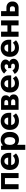

<svg xmlns="http://www.w3.org/2000/svg" viewBox="2444 -3016 771 5700"><g transform="rotate(-90 2830.0 -165.5)"><path d="M62.8 0H211.8V-405H393.4V0H542.4V-520H62.8Z M897 10.8H912.8Q943 10.8 973 4.2Q1003 -2.4 1030.7 -13.7Q1058.4 -25 1082.7 -41.4Q1107 -57.8 1125.6 -77L1052.2 -170Q1028.4 -144.2 994.3 -126.2Q960.2 -108.2 916.4 -108.2H907Q880 -108.2 857.8 -115.8Q835.6 -123.4 819.5 -137.6Q803.4 -151.8 793.4 -172.3Q783.4 -192.8 780.4 -218.6V-219.2H1142.2V-292.6Q1142.2 -344.6 1124.7 -388.2Q1107.2 -431.8 1075.5 -463.5Q1043.8 -495.2 999.9 -512.7Q956 -530.2 903.6 -530.2H891.4Q834.6 -530.2 787.5 -510.9Q740.4 -491.6 706.6 -457.1Q672.8 -422.6 654.1 -374.4Q635.4 -326.2 635.4 -268.4V-248.8Q635.4 -190.4 654.1 -142.6Q672.8 -94.8 707.2 -60.6Q741.6 -26.4 789.9 -7.8Q838.2 10.8 897 10.8ZM783.8 -309.6Q788.2 -336 797.6 -356.7Q807 -377.4 820.7 -391.7Q834.4 -406 852.6 -413.7Q870.8 -421.4 892.4 -421.4H901.8Q923.4 -421.4 941.3 -414Q959.2 -406.6 972.3 -392.7Q985.4 -378.8 992.7 -358.7Q1000 -338.6 1000.8 -313.2V-309.6Z M1231.8 200H1380.8V-42.4Q1409.4 -16.4 1446.1 -2.8Q1482.8 10.8 1526.8 10.8H1535.2Q1586 10.8 1628.3 -7.8Q1670.7 -26.3 1700.9 -60.1Q1731.1 -93.9 1747.6 -140.9Q1764 -187.8 1764 -244.6V-275.4Q1764 -332.7 1747.6 -379.4Q1731.1 -426.2 1700.9 -459.9Q1670.7 -493.7 1628.3 -512.3Q1586 -530.8 1535.2 -530.8H1526.8Q1476.2 -530.8 1434.5 -512.6Q1392.8 -494.4 1363 -461.8Q1361 -477 1357.6 -492.9Q1354.2 -508.8 1349.8 -520H1231.8ZM1490.4 -100.4Q1465.9 -100.4 1445.5 -111.1Q1425.2 -121.7 1410.8 -141.3Q1396.4 -160.8 1388.3 -188.7Q1380.2 -216.6 1380.2 -251.2V-274.2Q1380.2 -306.9 1388.1 -334.1Q1396 -361.2 1410.4 -380.2Q1424.8 -399.1 1445.1 -409.4Q1465.5 -419.6 1490.4 -419.6H1499.6Q1524.3 -419.6 1544.8 -409.4Q1565.2 -399.1 1579.7 -380.4Q1594.2 -361.6 1602 -334.5Q1609.8 -307.3 1609.8 -274.2V-251.2Q1609.8 -216.6 1602 -188.7Q1594.2 -160.8 1579.7 -141.3Q1565.2 -121.7 1544.8 -111.1Q1524.3 -100.4 1499.6 -100.4Z M2086 10.8H2101.8Q2132 10.8 2162 4.2Q2192 -2.4 2219.7 -13.7Q2247.4 -25 2271.7 -41.4Q2296 -57.8 2314.6 -77L2241.2 -170Q2217.4 -144.2 2183.3 -126.2Q2149.2 -108.2 2105.4 -108.2H2096Q2069 -108.2 2046.8 -115.8Q2024.6 -123.4 2008.5 -137.6Q1992.4 -151.8 1982.4 -172.3Q1972.4 -192.8 1969.4 -218.6V-219.2H2331.2V-292.6Q2331.2 -344.6 2313.7 -388.2Q2296.2 -431.8 2264.5 -463.5Q2232.8 -495.2 2188.9 -512.7Q2145 -530.2 2092.6 -530.2H2080.4Q2023.6 -530.2 1976.5 -510.9Q1929.4 -491.6 1895.6 -457.1Q1861.8 -422.6 1843.1 -374.4Q1824.4 -326.2 1824.4 -268.4V-248.8Q1824.4 -190.4 1843.1 -142.6Q1861.8 -94.8 1896.2 -60.6Q1930.6 -26.4 1978.9 -7.8Q2027.2 10.8 2086 10.8ZM1972.8 -309.6Q1977.2 -336 1986.6 -356.7Q1996 -377.4 2009.7 -391.7Q2023.4 -406 2041.6 -413.7Q2059.8 -421.4 2081.4 -421.4H2090.8Q2112.4 -421.4 2130.3 -414Q2148.2 -406.6 2161.3 -392.7Q2174.4 -378.8 2181.7 -358.7Q2189 -338.6 2189.8 -313.2V-309.6Z M2420.8 0H2703.2Q2742.2 0 2773.9 -10.2Q2805.6 -20.4 2828.5 -38.6Q2851.4 -56.8 2863.6 -82.4Q2875.8 -108 2875.8 -138.8V-157.8Q2875.8 -195.8 2853.4 -224.9Q2831 -254 2793 -271Q2820.2 -289.6 2835.6 -315Q2851 -340.4 2851 -370.6V-388.8Q2851 -418.2 2839.2 -442.1Q2827.4 -466 2806.6 -483.5Q2785.8 -501 2756.5 -510.5Q2727.2 -520 2691.2 -520H2420.8ZM2560.2 -98.2V-221.4H2656.6Q2692.6 -221.4 2712.8 -207.2Q2733 -193 2733 -165.2V-155Q2733 -129.4 2712.6 -113.8Q2692.2 -98.2 2654.8 -98.2ZM2560.2 -308.6V-421.8H2636.8Q2672.2 -421.8 2691 -408.1Q2709.8 -394.4 2709.8 -368.6V-360.6Q2709.8 -335.4 2690.8 -322Q2671.8 -308.6 2635.8 -308.6Z M3197 10.8H3212.8Q3243 10.8 3273 4.2Q3303 -2.4 3330.7 -13.7Q3358.4 -25 3382.7 -41.4Q3407 -57.8 3425.6 -77L3352.2 -170Q3328.4 -144.2 3294.3 -126.2Q3260.2 -108.2 3216.4 -108.2H3207Q3180 -108.2 3157.8 -115.8Q3135.6 -123.4 3119.5 -137.6Q3103.4 -151.8 3093.4 -172.3Q3083.4 -192.8 3080.4 -218.6V-219.2H3442.2V-292.6Q3442.2 -344.6 3424.7 -388.2Q3407.2 -431.8 3375.5 -463.5Q3343.8 -495.2 3299.9 -512.7Q3256 -530.2 3203.6 -530.2H3191.4Q3134.6 -530.2 3087.5 -510.9Q3040.4 -491.6 3006.6 -457.1Q2972.8 -422.6 2954.1 -374.4Q2935.4 -326.2 2935.4 -268.4V-248.8Q2935.4 -190.4 2954.1 -142.6Q2972.8 -94.8 3007.2 -60.6Q3041.6 -26.4 3089.9 -7.8Q3138.2 10.8 3197 10.8ZM3083.8 -309.6Q3088.2 -336 3097.6 -356.7Q3107 -377.4 3120.7 -391.7Q3134.4 -406 3152.6 -413.7Q3170.8 -421.4 3192.4 -421.4H3201.8Q3223.4 -421.4 3241.3 -414Q3259.2 -406.6 3272.3 -392.7Q3285.4 -378.8 3292.7 -358.7Q3300 -338.6 3300.8 -313.2V-309.6Z M3715.6 10.8H3725.6Q3769.8 10.8 3808.3 -0.9Q3846.8 -12.6 3874.8 -33.3Q3902.8 -54 3918.9 -82Q3935 -110 3935 -143.6V-152.6Q3935 -193.8 3910.7 -225.8Q3886.4 -257.8 3847.4 -276Q3877.6 -296 3895.3 -323.2Q3913 -350.4 3913 -382.4V-393Q3913 -423 3898.1 -448Q3883.2 -473 3858.2 -491.6Q3833.2 -510.2 3799.7 -520.5Q3766.2 -530.8 3728.6 -530.8H3719.8Q3645.6 -530.8 3589.7 -503Q3533.8 -475.2 3495.8 -430.2L3595.6 -346.6Q3611.8 -377 3638.9 -395.8Q3666 -414.6 3700.6 -414.6H3708Q3736.8 -414.6 3753.7 -401.8Q3770.6 -389 3770.6 -366V-360.8Q3770.6 -337.8 3754.9 -324.1Q3739.2 -310.4 3711.6 -310.4H3658.4V-219.6H3721Q3754 -219.6 3771.9 -206.2Q3789.8 -192.8 3789.8 -167.6V-160.8Q3789.8 -137.8 3770.3 -122.9Q3750.8 -108 3717.2 -108H3709Q3671.8 -108 3642.4 -125.8Q3613 -143.6 3591.8 -182.4L3484.6 -113.8Q3523.6 -50.2 3581.2 -19.7Q3638.8 10.8 3715.6 10.8Z M4256 10.8H4271.8Q4302 10.8 4332 4.2Q4362 -2.4 4389.7 -13.7Q4417.4 -25 4441.7 -41.4Q4466 -57.8 4484.6 -77L4411.2 -170Q4387.4 -144.2 4353.3 -126.2Q4319.2 -108.2 4275.4 -108.2H4266Q4239 -108.2 4216.8 -115.8Q4194.6 -123.4 4178.5 -137.6Q4162.4 -151.8 4152.4 -172.3Q4142.4 -192.8 4139.4 -218.6V-219.2H4501.2V-292.6Q4501.2 -344.6 4483.7 -388.2Q4466.2 -431.8 4434.5 -463.5Q4402.8 -495.2 4358.9 -512.7Q4315 -530.2 4262.6 -530.2H4250.4Q4193.6 -530.2 4146.5 -510.9Q4099.4 -491.6 4065.6 -457.1Q4031.8 -422.6 4013.1 -374.4Q3994.4 -326.2 3994.4 -268.4V-248.8Q3994.4 -190.4 4013.1 -142.6Q4031.8 -94.8 4066.2 -60.6Q4100.6 -26.4 4148.9 -7.8Q4197.2 10.8 4256 10.8ZM4142.8 -309.6Q4147.2 -336 4156.6 -356.7Q4166 -377.4 4179.7 -391.7Q4193.4 -406 4211.6 -413.7Q4229.8 -421.4 4251.4 -421.4H4260.8Q4282.4 -421.4 4300.3 -414Q4318.2 -406.6 4331.3 -392.7Q4344.4 -378.8 4351.7 -358.7Q4359 -338.6 4359.8 -313.2V-309.6Z M4590.8 0H4739.8V-215.8H4926.8V0H5075.8V-520H4926.8V-330.8H4739.8V-520H4590.8Z M5201.8 0H5449.8Q5491.8 0 5526 -12.9Q5560.2 -25.8 5584.5 -48.6Q5608.8 -71.4 5622.2 -103Q5635.6 -134.6 5635.6 -171.8V-189Q5635.6 -226.8 5622.8 -258.1Q5610 -289.4 5586.3 -312.2Q5562.6 -335 5529.3 -347.9Q5496 -360.8 5455.2 -360.8H5349.6V-520H5201.8ZM5344.8 -108.4V-257.2H5425.4Q5458.2 -257.2 5475.8 -238Q5493.4 -218.8 5493.4 -188.2V-177.4Q5493.4 -146.8 5475.8 -127.6Q5458.2 -108.4 5425.4 -108.4Z"/></g></svg>

Font: Fixel Variable
Style: Regular
Weight: 100
Width: 3
Designer: AlfaBravo + MacPaw
Foundry: Kyrylo Tkachov, Marchela Mozhyna, Serhii Makarenko, Maria Weinstein, Zakhar Kryvoshyya
Version: Version 1.211